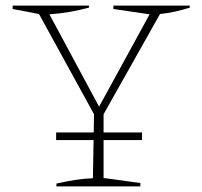

<svg xmlns="http://www.w3.org/2000/svg" viewBox="-20 -664 720 684"><path d="M181 0V-10Q216 -18 248 -23Q280 -28 311 -29L315 -257L119 -614L25 -632V-644H297V-637Q229 -618 156 -613L333 -284L513 -613L384 -632V-644H656V-637Q605 -620 550 -614L349 -257V-30L480 -12V0ZM180 -192H486V-165H180Z"/></svg>

Font: Piazzolla SC Thin
Style: Regular
Weight: 100
Designer: Juan Pablo del Peral
Foundry: Huerta Tipografica
Version: Version 1.330